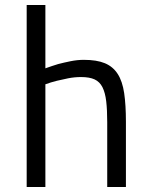

<svg xmlns="http://www.w3.org/2000/svg" viewBox="-20 -750 605 770"><path d="M87 0V-730H162V-476Q187 -485 213 -493Q236 -499 263 -504.5Q290 -510 316 -510Q368 -510 400.5 -496.5Q433 -483 452 -453.5Q471 -424 478 -376.5Q485 -329 485 -261V0H410V-260Q410 -309 406 -343.5Q402 -378 391 -400Q380 -422 359.5 -431.5Q339 -441 305 -441Q279 -441 253.5 -436Q228 -431 208 -426Q184 -420 162 -412V0Z"/></svg>

Font: TitilliumText22L 400 wt
Style: 400 wt
Weight: 400
Designer: Campivisivi
Foundry: Campivisivi
Version: 1.000